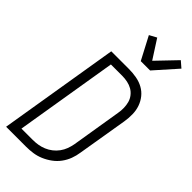

<svg xmlns="http://www.w3.org/2000/svg" viewBox="-302 -1043 1105 1105"><g transform="rotate(45 250.0 -491.0)"><path d="M10 0 131 -735H275Q306 -735 336.5 -729.5Q367 -724 392.5 -710Q418 -696 436 -673.5Q454 -651 463.5 -623.5Q473 -596 473.5 -565Q474 -534 469 -503L418 -197Q414 -169 404 -142Q394 -115 376.5 -91Q359 -67 334.5 -49Q310 -31 283 -19.5Q256 -8 228 -4Q200 0 173 0ZM80 -55H173Q194 -55 215 -58.5Q236 -62 256.5 -70.5Q277 -79 295 -93Q313 -107 326.5 -125.5Q340 -144 347.5 -164.5Q355 -185 359 -206L409 -512Q413 -534 412.5 -556Q412 -578 406.5 -598Q401 -618 388 -634.5Q375 -651 357.5 -661Q340 -671 318.5 -675.5Q297 -680 275 -680H183ZM291 -815 218 -954 262 -978 336 -863 450 -982 487 -950 367 -815Z"/></g></svg>

Font: Iosevka Term Curly Light
Style: Italic
Weight: 300
Italic angle: -9°
Designer: Belleve Invis
Foundry: Belleve Invis
Version: Version 32.3.0